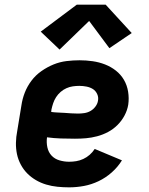

<svg xmlns="http://www.w3.org/2000/svg" viewBox="-20 -797 640 825"><path d="M277 8Q252 8 227 5.5Q202 3 178.5 -4Q155 -11 134.5 -23Q114 -35 97.5 -51.5Q81 -68 69.5 -89.5Q58 -111 53 -134.5Q48 -158 48.5 -183.5Q49 -209 54 -234L72 -344Q76 -372 86.5 -399Q97 -426 115 -450Q133 -474 158 -491.5Q183 -509 210 -520Q237 -531 265.5 -534.5Q294 -538 322 -538Q350 -538 378 -534Q406 -530 431.5 -520Q457 -510 478 -493.5Q499 -477 512.5 -454Q526 -431 530.5 -403Q535 -375 531 -347Q527 -323 515 -300.5Q503 -278 485 -260Q467 -242 444.5 -230Q422 -218 397.5 -211.5Q373 -205 349.5 -203Q326 -201 302 -201Q272 -201 241.5 -202Q211 -203 182 -207Q179 -185 183.5 -164Q188 -143 201.5 -128.5Q215 -114 235.5 -108Q256 -102 277 -102Q292 -102 307.5 -104.5Q323 -107 338 -114Q353 -121 365.5 -132Q378 -143 387 -157L504 -108Q486 -79 460 -56Q434 -33 403.5 -18.5Q373 -4 341 2Q309 8 277 8ZM315 -309Q328 -309 342 -311Q356 -313 368.5 -320Q381 -327 390 -339Q399 -351 401 -364Q404 -379 397.5 -393Q391 -407 379 -414.5Q367 -422 351.5 -425Q336 -428 321 -428Q307 -428 293 -426Q279 -424 265.5 -418Q252 -412 240.5 -402Q229 -392 221 -379.5Q213 -367 208.5 -353.5Q204 -340 201 -326L200 -316Q214 -314 228.5 -313.5Q243 -313 257.5 -312Q272 -311 286 -310Q300 -309 315 -309ZM236 -584 155 -661 310 -777H434L546 -655L450 -590L363 -707Z"/></svg>

Font: Iosevka Curly XBdEx
Style: Italic
Weight: 800
Width: 7
Italic angle: -9°
Monospace: yes
Designer: Belleve Invis
Foundry: Belleve Invis
Version: Version 11.1.0; ttfautohint (v1.8.3)